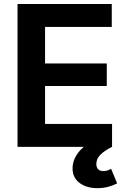

<svg xmlns="http://www.w3.org/2000/svg" viewBox="-20 -748 646 978"><path d="M69.3 0V-727.5H549.3V-610.8H209.5V-424.8H523.9V-310.1H209.5V-116.7H550.8V0ZM476.1 210.4Q420.9 210.4 385.3 183.8Q349.6 157.2 349.6 108.9Q349.6 74.7 368.7 43.7Q387.7 12.7 420.4 -10.3L550.8 0Q513.2 18.6 491.9 39.6Q470.7 60.5 470.7 87.4Q470.7 104 479.7 113.8Q488.8 123.5 506.8 123.5Q518.1 123.5 527.8 120.1Q537.6 116.7 545.9 111.8L576.7 186Q559.1 195.8 532.7 203.1Q506.3 210.4 476.1 210.4Z"/></svg>

Font: Inter Cardless
Style: Bold
Weight: 700
Designer: Rasmus Andersson
Foundry: rsms
Version: Version 4.001;git-9221beed3